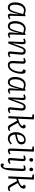

<svg xmlns="http://www.w3.org/2000/svg" viewBox="2335 -3142 1036 5746"><g transform="rotate(90 2853.0 -269.0)"><path d="M452 -81Q451 -56 456.5 -46.5Q462 -37 477 -37Q491 -37 505.5 -44Q520 -51 535 -63L556 -31Q544 -21 527 -10.5Q510 0 491 7Q472 14 452 14Q430 14 415 3.5Q400 -7 393.5 -27.5Q387 -48 390 -79L409 -307L402 -308L373 -189Q361 -139 345 -101Q329 -63 309 -37.5Q289 -12 262.5 1Q236 14 202 14Q150 14 116.5 -14.5Q83 -43 67 -91.5Q51 -140 51 -201Q51 -274 68.5 -332.5Q86 -391 117.5 -433Q149 -475 190 -497Q231 -519 279 -519Q314 -519 343.5 -512Q373 -505 398 -495L449 -516L465 -509ZM211 -43Q236 -43 254.5 -52.5Q273 -62 288.5 -89Q304 -116 320.5 -163.5Q337 -211 358 -287L400 -442Q380 -453 348 -460.5Q316 -468 286 -468Q251 -468 221 -449.5Q191 -431 168.5 -396.5Q146 -362 133.5 -314Q121 -266 121 -206Q121 -150 131 -113.5Q141 -77 161 -60Q181 -43 211 -43Z M1012 -81Q1011 -56 1016.5 -46.5Q1022 -37 1037 -37Q1051 -37 1065.5 -44Q1080 -51 1095 -63L1116 -31Q1104 -21 1087 -10.5Q1070 0 1051 7Q1032 14 1012 14Q990 14 975 3.5Q960 -7 953.5 -27.5Q947 -48 950 -79L969 -307L962 -308L933 -189Q921 -139 905 -101Q889 -63 869 -37.5Q849 -12 822.5 1Q796 14 762 14Q710 14 676.5 -14.5Q643 -43 627 -91.5Q611 -140 611 -201Q611 -274 628.5 -332.5Q646 -391 677.5 -433Q709 -475 750 -497Q791 -519 839 -519Q874 -519 903.5 -512Q933 -505 958 -495L1009 -516L1025 -509ZM771 -43Q796 -43 814.5 -52.5Q833 -62 848.5 -89Q864 -116 880.5 -163.5Q897 -211 918 -287L960 -442Q940 -453 908 -460.5Q876 -468 846 -468Q811 -468 781 -449.5Q751 -431 728.5 -396.5Q706 -362 693.5 -314Q681 -266 681 -206Q681 -150 691 -113.5Q701 -77 721 -60Q741 -43 771 -43Z M1695 -32Q1684 -22 1665.5 -11Q1647 0 1626.5 7Q1606 14 1586 14Q1552 14 1534 -5.5Q1516 -25 1520 -65L1547 -362Q1552 -418 1541.5 -439.5Q1531 -461 1503 -461Q1480 -461 1464.5 -449.5Q1449 -438 1436 -410.5Q1423 -383 1404 -334L1281 0H1221L1237 -424Q1238 -446 1232.5 -456Q1227 -466 1210 -466Q1200 -466 1184.5 -461Q1169 -456 1147 -447L1132 -488Q1143 -494 1162 -501.5Q1181 -509 1202 -514Q1223 -519 1240 -519Q1280 -519 1293.5 -493.5Q1307 -468 1303 -417L1279 -133L1285 -132L1365 -364Q1384 -419 1404.5 -453Q1425 -487 1452 -503Q1479 -519 1516 -519Q1560 -519 1582.5 -500.5Q1605 -482 1612 -445.5Q1619 -409 1614 -356L1589 -78Q1587 -56 1591 -47Q1595 -38 1613 -38Q1626 -38 1641.5 -44.5Q1657 -51 1675 -64Z M2114 -519Q2153 -519 2171 -486.5Q2189 -454 2189 -404Q2189 -362 2180.5 -307Q2172 -252 2153.5 -196Q2135 -140 2105 -92.5Q2075 -45 2031.5 -15.5Q1988 14 1929 14Q1904 14 1881 8Q1858 2 1840 -15.5Q1822 -33 1812.5 -65Q1803 -97 1805 -149L1818 -426Q1819 -445 1812.5 -454.5Q1806 -464 1794.5 -465.5Q1783 -467 1764 -460L1727 -448L1713 -488Q1730 -498 1761 -508.5Q1792 -519 1818 -519Q1857 -519 1873 -496.5Q1889 -474 1887 -439L1872 -150Q1870 -117 1874 -92Q1878 -67 1893 -53Q1908 -39 1938 -39Q1975 -39 2004.5 -59Q2034 -79 2056 -112.5Q2078 -146 2093 -187Q2108 -228 2116.5 -269.5Q2125 -311 2127 -347Q2129 -378 2126.5 -394Q2124 -410 2116 -419Q2108 -428 2091 -433L2058 -445Q2057 -464 2062 -481Q2067 -498 2080 -508.5Q2093 -519 2114 -519Z M2684 -81Q2683 -56 2688.5 -46.5Q2694 -37 2709 -37Q2723 -37 2737.5 -44Q2752 -51 2767 -63L2788 -31Q2776 -21 2759 -10.5Q2742 0 2723 7Q2704 14 2684 14Q2662 14 2647 3.5Q2632 -7 2625.5 -27.5Q2619 -48 2622 -79L2641 -307L2634 -308L2605 -189Q2593 -139 2577 -101Q2561 -63 2541 -37.5Q2521 -12 2494.5 1Q2468 14 2434 14Q2382 14 2348.5 -14.5Q2315 -43 2299 -91.5Q2283 -140 2283 -201Q2283 -274 2300.5 -332.5Q2318 -391 2349.5 -433Q2381 -475 2422 -497Q2463 -519 2511 -519Q2546 -519 2575.5 -512Q2605 -505 2630 -495L2681 -516L2697 -509ZM2443 -43Q2468 -43 2486.5 -52.5Q2505 -62 2520.5 -89Q2536 -116 2552.5 -163.5Q2569 -211 2590 -287L2632 -442Q2612 -453 2580 -460.5Q2548 -468 2518 -468Q2483 -468 2453 -449.5Q2423 -431 2400.5 -396.5Q2378 -362 2365.5 -314Q2353 -266 2353 -206Q2353 -150 2363 -113.5Q2373 -77 2393 -60Q2413 -43 2443 -43Z M3367 -32Q3356 -22 3337.5 -11Q3319 0 3298.5 7Q3278 14 3258 14Q3224 14 3206 -5.5Q3188 -25 3192 -65L3219 -362Q3224 -418 3213.5 -439.5Q3203 -461 3175 -461Q3152 -461 3136.5 -449.5Q3121 -438 3108 -410.5Q3095 -383 3076 -334L2953 0H2893L2909 -424Q2910 -446 2904.5 -456Q2899 -466 2882 -466Q2872 -466 2856.5 -461Q2841 -456 2819 -447L2804 -488Q2815 -494 2834 -501.5Q2853 -509 2874 -514Q2895 -519 2912 -519Q2952 -519 2965.5 -493.5Q2979 -468 2975 -417L2951 -133L2957 -132L3037 -364Q3056 -419 3076.5 -453Q3097 -487 3124 -503Q3151 -519 3188 -519Q3232 -519 3254.5 -500.5Q3277 -482 3284 -445.5Q3291 -409 3286 -356L3261 -78Q3259 -56 3263 -47Q3267 -38 3285 -38Q3298 -38 3313.5 -44.5Q3329 -51 3347 -64Z M3487 -710 3398 -727 3402 -767H3538L3554 -756L3533 -290Q3576 -300 3619.5 -317.5Q3663 -335 3700 -360Q3740 -386 3747 -410.5Q3754 -435 3729 -449L3705 -463Q3710 -490 3726.5 -504.5Q3743 -519 3766 -519Q3793 -519 3808.5 -501.5Q3824 -484 3824 -455Q3824 -419 3801 -387.5Q3778 -356 3728 -325Q3706 -311 3686.5 -301Q3667 -291 3655 -285L3759 -97Q3776 -69 3790.5 -53.5Q3805 -38 3827 -38Q3842 -38 3855 -43.5Q3868 -49 3883 -59L3903 -28Q3893 -19 3878 -9Q3863 1 3844 7.5Q3825 14 3802 14Q3770 14 3747.5 -4Q3725 -22 3702 -65L3595 -260Q3578 -254 3562.5 -249Q3547 -244 3531 -240L3520 0H3456Z M4166 -519Q4236 -519 4268.5 -484Q4301 -449 4301 -394Q4301 -353 4285.5 -325Q4270 -297 4244 -279Q4218 -261 4188 -250Q4158 -239 4128 -231L4005 -202Q4008 -163 4022 -125.5Q4036 -88 4064.5 -64Q4093 -40 4138 -40Q4161 -40 4182.5 -46Q4204 -52 4226 -67Q4248 -82 4274 -106L4303 -75Q4291 -61 4273.5 -45.5Q4256 -30 4234 -16.5Q4212 -3 4184.5 5.5Q4157 14 4124 14Q4061 14 4018.5 -18Q3976 -50 3955.5 -104Q3935 -158 3935 -225Q3935 -308 3964 -374.5Q3993 -441 4045 -480Q4097 -519 4166 -519ZM4232 -391Q4232 -412 4226 -430.5Q4220 -449 4204.5 -461Q4189 -473 4162 -473Q4116 -473 4081.5 -445Q4047 -417 4027.5 -367Q4008 -317 4005 -250L4125 -280Q4160 -288 4183.5 -302Q4207 -316 4219.5 -337.5Q4232 -359 4232 -391Z M4451 -710 4362 -727 4366 -767H4502L4518 -756L4492 -78Q4491 -56 4496.5 -47Q4502 -38 4518 -38Q4532 -38 4547 -45.5Q4562 -53 4581 -68L4602 -35Q4591 -25 4574 -13.5Q4557 -2 4536.5 6Q4516 14 4492 14Q4464 14 4449 3Q4434 -8 4428.5 -28.5Q4423 -49 4424 -78Z M4735 -423Q4737 -445 4731.5 -455.5Q4726 -466 4710 -466Q4696 -466 4680 -461.5Q4664 -457 4643 -448L4630 -487Q4649 -498 4680 -508.5Q4711 -519 4738 -519Q4765 -519 4780 -507Q4795 -495 4800 -472Q4805 -449 4802 -415L4776 -82Q4775 -58 4779.5 -48Q4784 -38 4799 -38Q4813 -38 4828.5 -45.5Q4844 -53 4865 -69L4886 -36Q4875 -26 4857.5 -14Q4840 -2 4818.5 6Q4797 14 4773 14Q4745 14 4730 1.5Q4715 -11 4710.5 -30.5Q4706 -50 4708 -71ZM4711 -685Q4711 -710 4725.5 -727Q4740 -744 4764 -744Q4781 -744 4793 -737Q4805 -730 4811 -717.5Q4817 -705 4817 -687Q4817 -663 4803 -646Q4789 -629 4764 -629Q4740 -629 4725.5 -644.5Q4711 -660 4711 -685Z M5083 -108Q5080 -40 5070.5 16Q5061 72 5046 113.5Q5031 155 5010 181Q4998 197 4985.5 208Q4973 219 4959 224Q4945 229 4929 229Q4902 229 4887 215.5Q4872 202 4872 184Q4872 170 4877.5 156.5Q4883 143 4894 129L4930 146Q4945 153 4960.5 151.5Q4976 150 4987.5 134.5Q4999 119 5002 87Q5005 70 5006.5 51Q5008 32 5009 13.5Q5010 -5 5010 -20L5031 -419Q5033 -445 5027 -455.5Q5021 -466 5006 -466Q4993 -466 4976 -461.5Q4959 -457 4940 -448L4926 -487Q4939 -495 4957.5 -502Q4976 -509 4996.5 -514Q5017 -519 5034 -519Q5061 -519 5076 -507.5Q5091 -496 5096 -471.5Q5101 -447 5099 -409ZM4998 -685Q4998 -710 5012.5 -727Q5027 -744 5051 -744Q5068 -744 5080 -737Q5092 -730 5098 -717.5Q5104 -705 5104 -687Q5104 -663 5090 -646Q5076 -629 5051 -629Q5027 -629 5012.5 -644.5Q4998 -660 4998 -685Z M5289 -710 5200 -727 5204 -767H5340L5356 -756L5335 -290Q5378 -300 5421.5 -317.5Q5465 -335 5502 -360Q5542 -386 5549 -410.5Q5556 -435 5531 -449L5507 -463Q5512 -490 5528.5 -504.5Q5545 -519 5568 -519Q5595 -519 5610.5 -501.5Q5626 -484 5626 -455Q5626 -419 5603 -387.5Q5580 -356 5530 -325Q5508 -311 5488.5 -301Q5469 -291 5457 -285L5561 -97Q5578 -69 5592.5 -53.5Q5607 -38 5629 -38Q5644 -38 5657 -43.5Q5670 -49 5685 -59L5705 -28Q5695 -19 5680 -9Q5665 1 5646 7.5Q5627 14 5604 14Q5572 14 5549.5 -4Q5527 -22 5504 -65L5397 -260Q5380 -254 5364.5 -249Q5349 -244 5333 -240L5322 0H5258Z"/></g></svg>

Font: Literata Light
Style: Italic
Weight: 300
Italic angle: -2°
Designer: Latin by Veronika Burian and Jose Scaglione. Greek by Irene Vlachou. Cyrillic by Vera Evstafieva
Foundry: TypeTogether
Version: Version 3.103;gftools[0.9.29]